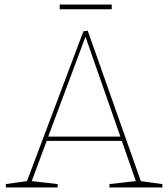

<svg xmlns="http://www.w3.org/2000/svg" viewBox="-20 -829 744 849"><path d="M605 -22 596 -29 698 -15V0H464V-15L587 -29L583 -22L517 -211L525 -206H179L189 -213L118 -22L113 -29L235 -15V0H6V-15L105 -29L97 -22L349 -691L368 -693ZM191 -219 185 -225H518L514 -220L356 -672H360ZM474 -809V-788H244V-809Z"/></svg>

Font: Bitter Thin
Style: Regular
Weight: 100
Designer: Sol Matas, and Bitter project Authors
Foundry: Sol Matas
Version: Version 2.002